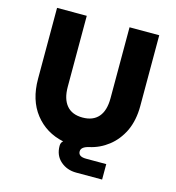

<svg xmlns="http://www.w3.org/2000/svg" viewBox="-123 -812 979 1067"><g transform="rotate(15 366.5 -278.5)"><path d="M562 149.9H413.1Q359.4 149.9 322.3 117.4Q285.2 85 285.2 29.8Q285.2 10.7 297.9 1Q195.8 -20.5 134.5 -98.6Q73.2 -176.8 73.2 -298.8V-707H244.1V-298.8Q244.1 -229 275.4 -191.9Q306.6 -154.8 367.2 -154.8Q427.2 -154.8 458.7 -191.2Q490.2 -227.5 490.2 -298.8V-707H661.1V-298.8Q661.1 -217.8 631.8 -154.8Q602.5 -94.7 554 -56.9Q505.4 -19 445.8 -5.9Q400.9 4.4 400.9 30.8Q400.9 61 445.8 61H562Z"/></g></svg>

Font: Biathlonist
Style: Bold
Weight: 700
Designer: Go4gold
Foundry: Go4gold
Version: Version 3.010;FEAKit 1.0